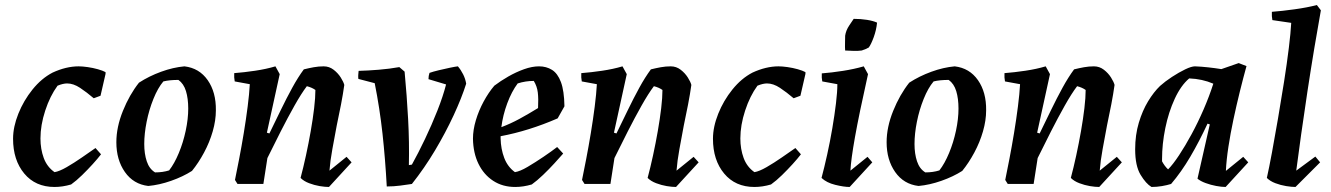

<svg xmlns="http://www.w3.org/2000/svg" viewBox="-20 -732 5298 764"><path d="M197 12Q121 12 76.5 -41.5Q32 -95 32 -180Q32 -227 53 -279.5Q74 -332 109.5 -376Q145 -420 189 -443Q243 -468 293 -468Q308 -468 329 -465Q350 -462 369.5 -456.5Q389 -451 400 -445V-438L380 -351L353 -341Q325 -365 298.5 -382.5Q272 -400 247 -400Q231 -400 209 -391Q179 -350 160 -292Q141 -234 141 -181Q141 -139 154 -103.5Q167 -68 197 -47Q216 -50 245.5 -67Q275 -84 306 -105.5Q337 -127 360 -143L382 -118Q369 -101 349 -79Q329 -57 306.5 -35Q284 -13 263 2Q229 12 197 12Z M570 8Q511 1 477 -47.5Q443 -96 443 -166Q443 -226 469 -290.5Q495 -355 533 -403Q573 -429 621 -446.5Q669 -464 714 -468Q773 -461 806.5 -413Q840 -365 839 -293Q839 -253 826.5 -209.5Q814 -166 792 -125Q770 -84 744 -52Q708 -29 661 -12.5Q614 4 570 8ZM597 -46Q628 -46 653 -54Q674 -81 691.5 -123Q709 -165 719 -212Q729 -259 729 -300Q729 -340 720 -369.5Q711 -399 690 -414Q654 -414 630 -408Q608 -382 590.5 -338.5Q573 -295 563.5 -247.5Q554 -200 554 -159Q554 -120 564 -90Q574 -60 597 -46Z M1289 12Q1273 12 1252 8.5Q1231 5 1210 -3Q1189 -11 1176 -24Q1187 -65 1197.5 -113.5Q1208 -162 1216.5 -210.5Q1225 -259 1230 -301.5Q1235 -344 1235 -374Q1221 -384 1201 -389Q1179 -360 1152 -312Q1125 -264 1097 -209Q1069 -154 1044 -103L1028 0H925L915 -16Q922 -50 931.5 -99Q941 -148 950 -202.5Q959 -257 965.5 -308Q972 -359 974 -397L914 -408Q911 -423 912 -441Q951 -444 995 -450.5Q1039 -457 1076 -468L1093 -437L1042 -204L1052 -201Q1074 -246 1097 -293.5Q1120 -341 1143 -383Q1166 -425 1189 -456Q1209 -461 1228.5 -464.5Q1248 -468 1268 -468Q1290 -468 1307.5 -454.5Q1325 -441 1336 -423.5Q1347 -406 1350 -394Q1345 -358 1337 -316.5Q1329 -275 1320 -233Q1311 -185 1302.5 -138.5Q1294 -92 1291 -53L1359 -108L1379 -86Z M1519 10Q1513 -100 1502 -200.5Q1491 -301 1471 -401L1406 -418Q1405 -425 1405.5 -433.5Q1406 -442 1407 -450Q1444 -451 1487 -454.5Q1530 -458 1569 -465L1590 -447Q1599 -351 1604 -258Q1609 -165 1607 -75L1619 -77Q1644 -122 1671 -178.5Q1698 -235 1720.5 -292Q1743 -349 1755 -396L1685 -417Q1685 -430 1689 -442Q1703 -447 1726 -452.5Q1749 -458 1770.5 -462.5Q1792 -467 1802 -468Q1814 -454 1823 -436Q1832 -418 1835 -399Q1817 -342 1785 -273Q1753 -204 1711 -133.5Q1669 -63 1619 0Q1600 3 1573 6.5Q1546 10 1519 10Z M2030 12Q1980 12 1942.5 -12.5Q1905 -37 1884 -80Q1863 -123 1862 -180Q1862 -215 1873.5 -253.5Q1885 -292 1904.5 -328Q1924 -364 1947 -391Q1972 -410 2002.5 -427.5Q2033 -445 2065 -456.5Q2097 -468 2125 -468Q2154 -468 2176.5 -454Q2199 -440 2212 -405.5Q2225 -371 2226 -309L2199 -261Q2084 -211 1972 -190Q1972 -185 1972 -181Q1973 -139 1986.5 -103.5Q2000 -68 2029 -47Q2049 -50 2079.5 -68Q2110 -86 2142.5 -108Q2175 -130 2197 -147L2221 -121Q2207 -105 2186 -82Q2165 -59 2141 -36Q2117 -13 2096 2Q2062 12 2030 12ZM2040 -400Q2016 -368 1998.5 -321Q1981 -274 1975 -226Q2012 -240 2047 -259Q2082 -278 2121 -302Q2123 -339 2120 -364Q2117 -389 2104 -410Q2071 -410 2040 -400Z M2670 12Q2654 12 2633 8.5Q2612 5 2591 -3Q2570 -11 2557 -24Q2568 -65 2578.5 -113.5Q2589 -162 2597.5 -210.5Q2606 -259 2611 -301.5Q2616 -344 2616 -374Q2602 -384 2582 -389Q2560 -360 2533 -312Q2506 -264 2478 -209Q2450 -154 2425 -103L2409 0H2306L2296 -16Q2303 -50 2312.5 -99Q2322 -148 2331 -202.5Q2340 -257 2346.5 -308Q2353 -359 2355 -397L2295 -408Q2292 -423 2293 -441Q2332 -444 2376 -450.5Q2420 -457 2457 -468L2474 -437L2423 -204L2433 -201Q2455 -246 2478 -293.5Q2501 -341 2524 -383Q2547 -425 2570 -456Q2590 -461 2609.5 -464.5Q2629 -468 2649 -468Q2671 -468 2688.5 -454.5Q2706 -441 2717 -423.5Q2728 -406 2731 -394Q2726 -358 2718 -316.5Q2710 -275 2701 -233Q2692 -185 2683.5 -138.5Q2675 -92 2672 -53L2740 -108L2760 -86Z M2982 12Q2906 12 2861.5 -41.5Q2817 -95 2817 -180Q2817 -227 2838 -279.5Q2859 -332 2894.5 -376Q2930 -420 2974 -443Q3028 -468 3078 -468Q3093 -468 3114 -465Q3135 -462 3154.5 -456.5Q3174 -451 3185 -445V-438L3165 -351L3138 -341Q3110 -365 3083.5 -382.5Q3057 -400 3032 -400Q3016 -400 2994 -391Q2964 -350 2945 -292Q2926 -234 2926 -181Q2926 -139 2939 -103.5Q2952 -68 2982 -47Q3001 -50 3030.5 -67Q3060 -84 3091 -105.5Q3122 -127 3145 -143L3167 -118Q3154 -101 3134 -79Q3114 -57 3091.5 -35Q3069 -13 3048 2Q3014 12 2982 12Z M3312 -397 3252 -408Q3249 -422 3250 -440Q3289 -443 3334 -450Q3379 -457 3417 -468L3434 -437Q3398 -276 3382 -186Q3366 -96 3364 -53L3432 -108L3451 -86L3361 12Q3338 12 3303.5 3.5Q3269 -5 3249 -24Q3260 -65 3271.5 -117Q3283 -169 3292 -222Q3301 -275 3306.5 -321Q3312 -367 3312 -397ZM3343 -531Q3342 -543 3342.5 -561.5Q3343 -580 3343 -590Q3346 -611 3359.5 -631Q3373 -651 3377 -657Q3405 -657 3430 -653Q3455 -649 3470 -642Q3467 -612 3456.5 -583.5Q3446 -555 3437 -543Q3427 -537 3409 -531Q3394 -529 3377.5 -529.5Q3361 -530 3343 -531Z M3635 8Q3576 1 3542 -47.5Q3508 -96 3508 -166Q3508 -226 3534 -290.5Q3560 -355 3598 -403Q3638 -429 3686 -446.5Q3734 -464 3779 -468Q3838 -461 3871.5 -413Q3905 -365 3904 -293Q3904 -253 3891.5 -209.5Q3879 -166 3857 -125Q3835 -84 3809 -52Q3773 -29 3726 -12.5Q3679 4 3635 8ZM3662 -46Q3693 -46 3718 -54Q3739 -81 3756.5 -123Q3774 -165 3784 -212Q3794 -259 3794 -300Q3794 -340 3785 -369.5Q3776 -399 3755 -414Q3719 -414 3695 -408Q3673 -382 3655.5 -338.5Q3638 -295 3628.5 -247.5Q3619 -200 3619 -159Q3619 -120 3629 -90Q3639 -60 3662 -46Z M4354 12Q4338 12 4317 8.5Q4296 5 4275 -3Q4254 -11 4241 -24Q4252 -65 4262.5 -113.5Q4273 -162 4281.5 -210.5Q4290 -259 4295 -301.5Q4300 -344 4300 -374Q4286 -384 4266 -389Q4244 -360 4217 -312Q4190 -264 4162 -209Q4134 -154 4109 -103L4093 0H3990L3980 -16Q3987 -50 3996.5 -99Q4006 -148 4015 -202.5Q4024 -257 4030.5 -308Q4037 -359 4039 -397L3979 -408Q3976 -423 3977 -441Q4016 -444 4060 -450.5Q4104 -457 4141 -468L4158 -437L4107 -204L4117 -201Q4139 -246 4162 -293.5Q4185 -341 4208 -383Q4231 -425 4254 -456Q4274 -461 4293.5 -464.5Q4313 -468 4333 -468Q4355 -468 4372.5 -454.5Q4390 -441 4401 -423.5Q4412 -406 4415 -394Q4410 -358 4402 -316.5Q4394 -275 4385 -233Q4376 -185 4367.5 -138.5Q4359 -92 4356 -53L4424 -108L4444 -86Z M4562 12Q4540 -1 4518.5 -36.5Q4497 -72 4497 -138Q4497 -195 4511.5 -243.5Q4526 -292 4548.5 -329Q4571 -366 4596 -390Q4616 -408 4643.5 -426Q4671 -444 4696 -456Q4721 -468 4735 -468Q4761 -467 4788 -464Q4815 -461 4840 -457L4909 -481L4940 -469Q4927 -422 4913.5 -367.5Q4900 -313 4888 -256.5Q4876 -200 4868 -147.5Q4860 -95 4858 -52L4927 -108L4947 -86L4857 12Q4841 12 4819.5 8Q4798 4 4777.5 -3.5Q4757 -11 4745 -21L4794 -237L4785 -240Q4752 -169 4716.5 -108.5Q4681 -48 4640 0Q4624 5 4603.5 8.5Q4583 12 4562 12ZM4628 -58Q4647 -77 4671.5 -114Q4696 -151 4721.5 -198Q4747 -245 4769.5 -297Q4792 -349 4808 -399Q4764 -418 4712 -420Q4679 -392 4654.5 -339Q4630 -286 4617 -222.5Q4604 -159 4604 -99V-90Q4614 -71 4628 -58Z M5135 12Q5120 12 5098 8.5Q5076 5 5055 -3Q5034 -11 5021 -24Q5030 -64 5041.5 -126Q5053 -188 5065.5 -261Q5078 -334 5089.5 -407Q5101 -480 5108.5 -541.5Q5116 -603 5118 -641L5043 -652Q5040 -667 5041 -685Q5081 -688 5131.5 -695Q5182 -702 5220 -712L5236 -691Q5224 -625 5210 -541Q5196 -457 5182.5 -368Q5169 -279 5157.5 -197Q5146 -115 5138 -53L5214 -109L5233 -86Z"/></svg>

Font: Labrada SemiBold
Style: Italic
Weight: 600
Italic angle: -7°
Designer: Mercedes Jáuregui
Foundry: Omnibus-Type Team
Version: Version 1.000; ttfautohint (v1.8.4.7-5d5b)